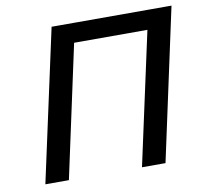

<svg xmlns="http://www.w3.org/2000/svg" viewBox="-75 -739 876 820"><g transform="rotate(-10 363.0 -329.0)"><path d="M476 0 619 -658H720L578 0ZM57 0 200 -658H301L159 0ZM213 -574 232 -658H688L670 -574Z"/></g></svg>

Font: Ysabeau Office SemiBold
Style: Italic
Weight: 600
Italic angle: -12°
Designer: Christian Thalmann (Catharsis Fonts)
Version: Version 2.001;gftools[0.9.30]; featfreeze: tnum,lnum,ss02